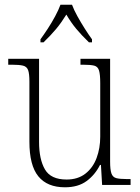

<svg xmlns="http://www.w3.org/2000/svg" viewBox="-20 -786 595 816"><path d="M256 10Q181 10 143 -36.5Q105 -83 105 -184V-439Q105 -473 99.5 -488Q94 -503 78 -507Q62 -511 30 -511H15V-536H146V-183Q146 -109 171 -66Q196 -23 263 -23Q311 -23 343 -48Q375 -73 390.5 -114.5Q406 -156 406 -205V-433Q406 -469 401 -486Q396 -503 380.5 -507Q365 -511 332 -511H322V-536H448V-99Q448 -65 453.5 -49Q459 -33 474 -29Q489 -25 518 -25H535V0H414L409 -85H405Q384 -43 348 -16.5Q312 10 256 10ZM152 -619Q166 -638 183 -664Q200 -690 214.5 -717Q229 -744 237 -766H286Q294 -744 309 -717Q324 -690 340.5 -664Q357 -638 371 -619V-606H358Q326 -637 304 -663.5Q282 -690 262 -724Q241 -690 219 -663.5Q197 -637 165 -606H152Z"/></svg>

Font: Noto Serif Armenian SemiCondensed ExtraLight
Style: Regular
Weight: 200
Width: 4
Designer: Monotype Design Team
Foundry: Monotype Imaging Inc.
Version: Version 2.008; ttfautohint (v1.8.4.7-5d5b)